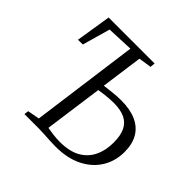

<svg xmlns="http://www.w3.org/2000/svg" viewBox="-183 -926 1116 1116"><g transform="rotate(45 374.5 -368.5)"><path d="M416.5 6Q393.5 6 367.8 4.5Q342 3 317.5 1.5Q293 0 273 0H155.5L159 -27.5L232.5 -41L322 -704.5L158 -697.5L109.5 -526L70 -525.5L104.5 -743H482.5L479.5 -712.5L400.5 -700.5L365 -443Q387.5 -445 423.5 -449.8Q459.5 -454.5 497 -454.5Q571 -454.5 621.2 -431.8Q671.5 -409 697.2 -365Q723 -321 723 -256Q723 -180.5 686.2 -121.2Q649.5 -62 581 -28Q512.5 6 416.5 6ZM415 -31Q492 -31 541.5 -58.2Q591 -85.5 615.2 -135Q639.5 -184.5 639.5 -250.5Q639.5 -307.5 622 -343.5Q604.5 -379.5 568.5 -396.5Q532.5 -413.5 476 -413.5Q458 -413.5 436.8 -411.8Q415.5 -410 395.8 -407.5Q376 -405 360 -402L310.5 -42Q331.5 -38 359.8 -34.5Q388 -31 415 -31Z"/></g></svg>

Font: Merriweather 72pt Light
Style: Italic
Weight: 300
Italic angle: -7.8°
Version: Version 2.101